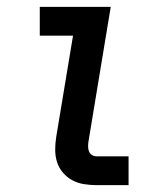

<svg xmlns="http://www.w3.org/2000/svg" viewBox="-20 -540 490 560"><path d="M262 0Q243 0 224.5 -3Q206 -6 190.5 -14.5Q175 -23 163.5 -36.5Q152 -50 146.5 -67Q141 -84 141 -103Q141 -122 144 -141L193 -436H96V-520H303L238 -127Q237 -120 237 -112.5Q237 -105 239.5 -98.5Q242 -92 248 -88Q254 -84 262 -84H355V0Z"/></svg>

Font: Iosevka Custom Medium
Style: Italic
Weight: 500
Italic angle: -9°
Designer: Belleve Invis
Foundry: Belleve Invis
Version: Version 27.0.1